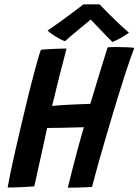

<svg xmlns="http://www.w3.org/2000/svg" viewBox="-20 -872 644 892"><path d="M15.5 -1Q19 -23 28.2 -67.5Q37.5 -112 50.8 -170.5Q64 -229 79.2 -293.5Q94.5 -358 109.8 -420.5Q125 -483 139 -535Q148 -568.5 155.8 -595.8Q163.5 -623 170 -641Q174.5 -641.5 189.2 -642.5Q204 -643.5 222.8 -644.5Q241.5 -645.5 259.5 -646Q277.5 -646.5 289 -646.5Q282.5 -621.5 273.5 -585.8Q264.5 -550 256 -518.5Q249 -490 242 -461.5Q235 -433 229.8 -411.2Q224.5 -389.5 222 -380Q233.5 -381 251.5 -382.5Q269.5 -384 290.8 -385Q312 -386 333 -387Q354 -388 371.5 -388.5Q389 -389 399.5 -389.5Q410.5 -425.5 424.5 -471.8Q438.5 -518 453 -565.5Q467.5 -613 480 -652Q486.5 -653 498.2 -653.2Q510 -653.5 521.5 -653.5Q545.5 -653.5 569.2 -652.5Q593 -651.5 604 -649.5Q596.5 -631 584.5 -596.8Q572.5 -562.5 558.2 -517.8Q544 -473 528.2 -422.5Q512.5 -372 497.2 -320.2Q482 -268.5 468 -220.5Q455 -176.5 443.2 -135.2Q431.5 -94 422.5 -60Q413.5 -26 407.5 -3.5Q398 -3 379 -2Q360 -1 337.8 -0.5Q315.5 0 295 0Q308 -53 320.8 -102.8Q333.5 -152.5 346 -197.8Q358.5 -243 369.5 -281Q359 -280.5 341.8 -280.2Q324.5 -280 304 -279.2Q283.5 -278.5 263 -278.2Q242.5 -278 225.8 -277.8Q209 -277.5 199 -277.5Q191 -239.5 181 -194.8Q171 -150 162 -109Q153 -68 146.8 -39.8Q140.5 -11.5 139.5 -6.5Q130.5 -5.5 114.2 -4.5Q98 -3.5 79.2 -2.5Q60.5 -1.5 43.5 -1.2Q26.5 -1 15.5 -1ZM442 -852Q461 -832 486.8 -806.5Q512.5 -781 537.5 -757.5Q562.5 -734 579 -720Q559.5 -705.5 539 -694.5Q518.5 -683.5 502 -677Q490 -689 474.2 -705.2Q458.5 -721.5 442.8 -738Q427 -754.5 414.5 -767.5Q402 -780.5 396.5 -786.5H408.5Q404 -783 389.5 -771.2Q375 -759.5 355.8 -743.5Q336.5 -727.5 316.8 -710.8Q297 -694 281.5 -680.5Q271.5 -684 256.2 -692.2Q241 -700.5 225.8 -710.8Q210.5 -721 201 -729.5Q230.5 -750 265.5 -775.2Q300.5 -800.5 328.8 -822Q357 -843.5 367 -851.5Q374 -851.5 388.5 -851.8Q403 -852 418.2 -852Q433.5 -852 442 -852Z"/></svg>

Font: Grandstander Thin Medium
Style: Italic
Weight: 500
Italic angle: -15°
Version: Version 1.200